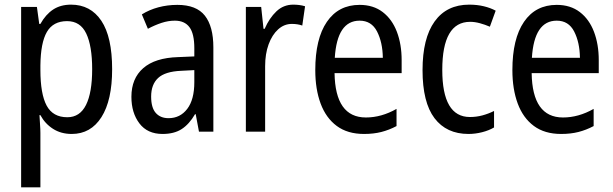

<svg xmlns="http://www.w3.org/2000/svg" viewBox="-20 -567 2642 827"><path d="M286 -547Q370 -547 416.5 -477.5Q463 -408 463 -269Q463 -135 417 -62.5Q371 10 289 10Q243 10 208.5 -12Q174 -34 154 -71H150Q151 -51 152.5 -30.5Q154 -10 154 6V240H71V-537H139L149 -464H154Q177 -505 209 -526Q241 -547 286 -547ZM269 -476Q209 -476 182 -429.5Q155 -383 154 -285V-266Q154 -162 181 -112Q208 -62 270 -62Q324 -62 350.5 -115Q377 -168 377 -269Q377 -369 351.5 -422.5Q326 -476 269 -476Z M744 -546Q826 -546 862.5 -499.5Q899 -453 899 -363V0H837L823 -75H820Q795 -32 762.5 -11Q730 10 680 10Q615 10 580.5 -35.5Q546 -81 546 -150Q546 -229 597 -273.5Q648 -318 747 -321L817 -324V-359Q817 -422 796 -450Q775 -478 733 -478Q705 -478 676 -468.5Q647 -459 617 -443L591 -505Q623 -525 662 -535.5Q701 -546 744 -546ZM760 -262Q691 -259 661 -231Q631 -203 631 -151Q631 -103 651 -80.5Q671 -58 706 -58Q756 -58 786.5 -98Q817 -138 817 -213V-265Z M1243 -547Q1255 -547 1268 -545.5Q1281 -544 1294 -540L1282 -457Q1262 -464 1237 -464Q1204 -464 1178 -440.5Q1152 -417 1137 -376Q1122 -335 1122 -282V0H1039V-537H1105L1115 -443H1120Q1140 -489 1170.5 -518Q1201 -547 1243 -547Z M1529 -546Q1588 -546 1628.5 -515Q1669 -484 1689.5 -430Q1710 -376 1710 -308V-252H1421Q1424 -61 1556 -61Q1623 -61 1688 -98V-24Q1656 -7 1622.5 1.5Q1589 10 1548 10Q1477 10 1430.5 -24.5Q1384 -59 1361 -121Q1338 -183 1338 -265Q1338 -400 1388 -473Q1438 -546 1529 -546ZM1529 -478Q1432 -478 1422 -318H1629Q1628 -385 1604 -431.5Q1580 -478 1529 -478Z M1998 10Q1903 10 1851.5 -58Q1800 -126 1800 -265Q1800 -402 1852 -474.5Q1904 -547 2001 -547Q2035 -547 2064 -540Q2093 -533 2115 -521L2090 -452Q2069 -461 2047 -467Q2025 -473 2005 -473Q1885 -473 1885 -266Q1885 -63 2004 -63Q2032 -63 2058 -70Q2084 -77 2108 -89V-18Q2086 -5 2056.5 2.5Q2027 10 1998 10Z M2378 -546Q2437 -546 2477.5 -515Q2518 -484 2538.5 -430Q2559 -376 2559 -308V-252H2270Q2273 -61 2405 -61Q2472 -61 2537 -98V-24Q2505 -7 2471.5 1.5Q2438 10 2397 10Q2326 10 2279.5 -24.5Q2233 -59 2210 -121Q2187 -183 2187 -265Q2187 -400 2237 -473Q2287 -546 2378 -546ZM2378 -478Q2281 -478 2271 -318H2478Q2477 -385 2453 -431.5Q2429 -478 2378 -478Z"/></svg>

Font: Noto Sans Tamil Condensed
Style: Regular
Weight: 400
Width: 3
Designer: Jelle Bosma - Monotype Design Team
Foundry: Monotype Imaging Inc.
Version: Version 2.004; ttfautohint (v1.8.4.7-5d5b)